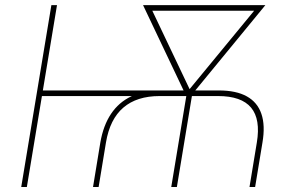

<svg xmlns="http://www.w3.org/2000/svg" viewBox="-20 -748 1179 768"><path d="M352.1 0 381.3 -177.7Q393.1 -246.1 424.1 -292.5Q455.1 -338.9 504.9 -362.5Q554.7 -386.2 622.1 -386.2H855.5Q924.8 -386.2 967.3 -362.5Q1009.8 -338.9 1025.6 -292.5Q1041.5 -246.1 1029.8 -177.7L1000.5 0H978L1007.3 -177.7Q1022.9 -271 984.4 -317.4Q945.8 -363.8 852.1 -363.8H618.7Q527.3 -363.8 473.4 -317.6Q419.4 -271.5 403.8 -177.7L374.5 0ZM64.9 0 185.5 -727.5H208L87.4 0ZM134.8 -363.8 138.7 -386.2H671.4L667.5 -363.8ZM665 0 726.1 -369.1H748.5L687.5 0ZM727.5 -358.4 552.2 -727.5H578.6L739.3 -389.6L734.4 -358.4ZM731.9 -358.4 736.8 -389.6 1015.1 -727.5H1041.5L738.3 -358.4ZM571.8 -705.1 575.7 -727.5H1016.1L1012.2 -705.1Z"/></svg>

Font: Inter 16pt Thin
Style: Italic
Weight: 250
Italic angle: -9.3988°
Version: Version 4.001;git-66647c0bb